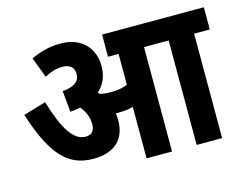

<svg xmlns="http://www.w3.org/2000/svg" viewBox="-90 -772 1152 911"><g transform="rotate(-15 486.5 -316.0)"><path d="M442 -210C442 -222 441 -233 439 -244C445 -244 450 -244 456 -244C480 -244 503 -246 525 -253V0H650V-513H771V0H896V-513H973V-622H473V-513H525V-361C498 -351 473 -347 443 -347C423 -347 407 -349 391 -352C388 -355 385 -358 382 -361C414 -390 432 -428 432 -478C432 -567 374 -632 271 -632C211 -632 167 -617 125 -598L163 -498C192 -514 222 -523 250 -523C286 -523 308 -506 308 -473C308 -437 282 -416 223 -411L233 -307C250 -308 267 -311 283 -314C305 -288 318 -259 318 -222C318 -192 303 -174 273 -174C214 -174 170 -243 129 -382L18 -349C87 -132 163 -63 282 -63C385 -63 442 -116 442 -210Z"/></g></svg>

Font: Noto Sans Devanagari UI Condensed
Style: Bold
Weight: 700
Width: 3
Designer: Jelle Bosma - Monotype Design Team
Foundry: Monotype Imaging Inc.
Version: Version 2.004